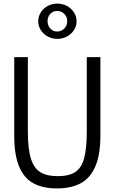

<svg xmlns="http://www.w3.org/2000/svg" viewBox="-20 -1044 640 1072"><path d="M59.5 -287.5V-725H135.5V-312Q135.5 -214.5 152 -160.2Q168.5 -106 204.5 -83.2Q240.5 -60.5 302.5 -60.5Q365.5 -60.5 400.2 -83.5Q435 -106.5 449.8 -160.5Q464.5 -214.5 464.5 -312V-725H540.5V-287.5Q540.5 -180 512.2 -114.8Q484 -49.5 430.8 -20.8Q377.5 8 298 8Q218.5 8 166 -20.8Q113.5 -49.5 86.5 -114.8Q59.5 -180 59.5 -287.5ZM193.5 -925Q193.5 -952 207.8 -974.8Q222 -997.5 246.5 -1010.8Q271 -1024 299.5 -1024Q329 -1024 353.8 -1010.8Q378.5 -997.5 393 -974.8Q407.5 -952 407.5 -925Q407.5 -898.5 393 -876Q378.5 -853.5 353.8 -840.2Q329 -827 299.5 -827Q271 -827 246.5 -840.2Q222 -853.5 207.8 -876Q193.5 -898.5 193.5 -925ZM355.5 -926Q355.5 -950 339 -966.5Q322.5 -983 298.5 -983Q276 -983 260.8 -966.5Q245.5 -950 245.5 -926Q245.5 -901.5 260.8 -884.8Q276 -868 298.5 -868Q322.5 -868 339 -884.8Q355.5 -901.5 355.5 -926Z"/></svg>

Font: JuliaMono Light
Style: Regular
Weight: 300
Monospace: yes
Designer: cormullion
Foundry: corm
Version: Version 0.054; ttfautohint (v1.8.4)